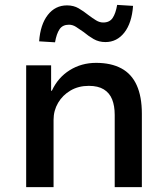

<svg xmlns="http://www.w3.org/2000/svg" viewBox="-20 -765 686 785"><path d="M87 0V-498H189V-394H192Q217 -448 265 -478Q313 -508 373 -508Q434 -508 476 -485.5Q518 -463 539 -416.5Q560 -370 560 -300V0H449V-295Q449 -332 438.5 -358.5Q428 -385 404.5 -399.5Q381 -414 343 -414Q301 -414 268.5 -395Q236 -376 217.5 -344.5Q199 -313 199 -275V0ZM205 -592 140 -596Q145 -665 175.5 -704Q206 -743 254 -743Q281 -743 301.5 -731Q322 -719 342 -703Q358 -691 372.5 -682Q387 -673 402 -673Q428 -673 440.5 -691.5Q453 -710 459 -745L524 -741Q519 -671 488.5 -632Q458 -593 411 -593Q384 -593 362.5 -605.5Q341 -618 322 -634Q305 -646 291 -655Q277 -664 262 -664Q236 -664 223.5 -645.5Q211 -627 205 -592Z"/></svg>

Font: Nunito Sans 7pt SemiBold
Style: Regular
Weight: 600
Designer: Vernon Adams
Foundry: Vernon Adams
Version: Version 3.101;gftools[0.9.27]